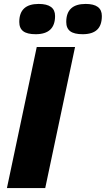

<svg xmlns="http://www.w3.org/2000/svg" viewBox="-20 -952 536 972"><path d="M15.1 0 166 -713.9H359.9L209 0ZM77.6 -840.8Q77.6 -932.1 175.8 -932.1Q258.8 -932.1 258.8 -871.1Q258.8 -778.8 160.6 -778.8Q117.7 -778.8 97.7 -793.9Q77.6 -809.1 77.6 -840.8ZM315.4 -840.8Q315.4 -932.1 413.6 -932.1Q495.6 -932.1 495.6 -871.1Q495.6 -823.7 471.4 -801.3Q447.3 -778.8 398.4 -778.8Q355.5 -778.8 335.4 -793.9Q315.4 -809.1 315.4 -840.8Z"/></svg>

Font: TypoPRO Open Sans
Style: Italic
Weight: 800
Italic angle: -12°
Foundry: Ascender Corporation
Version: Version 1.10